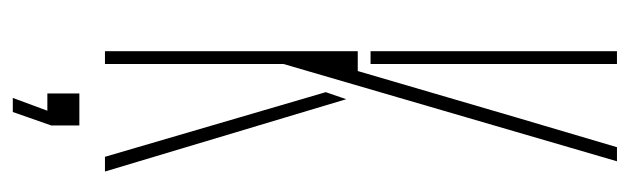

<svg xmlns="http://www.w3.org/2000/svg" viewBox="-362 -478 984 300"><g transform="rotate(90 130.0 -328.0)"><path d="M60 0V-395H91L163 -641L210 -800H232L80 -279V0ZM225 0 124 -345 135 -377 248 0ZM60 -415V-800H80V-415ZM133 144 153 90H126V40H176V84L155 144Z"/></g></svg>

Font: Big Shoulders Stencil Display Thin Thin
Style: Regular
Weight: 250
Version: Version 2.001